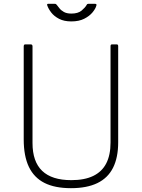

<svg xmlns="http://www.w3.org/2000/svg" viewBox="-20 -974 742 1004"><path d="M598 -230Q598 -150 571 -96.5Q544 -43 489 -16.5Q434 10 351 10Q267 10 212.5 -17.5Q158 -45 131 -101.5Q104 -158 104 -245V-731Q104 -742 112 -742H140Q150 -742 150 -732V-226Q150 -129 200.5 -80.5Q251 -32 353 -32Q422 -32 467.5 -54Q513 -76 535.5 -119.5Q558 -163 558 -229V-733Q558 -742 566 -742H590Q598 -742 598 -733V-230ZM477 -954Q487 -954 484 -945Q480 -929 464 -909.5Q448 -890 420.5 -876Q393 -862 353 -862Q315 -862 289 -875.5Q263 -889 248 -908.5Q233 -928 227 -946Q226 -948 226.5 -951Q227 -954 231 -954H266Q271 -954 273 -952.5Q275 -951 278 -947Q283 -941 291 -930.5Q299 -920 314 -911.5Q329 -903 353 -903Q388 -903 406.5 -918.5Q425 -934 433 -948Q435 -952 437 -953Q439 -954 442 -954Z"/></svg>

Font: Libre Franklin Thin Thin
Style: Regular
Weight: 250
Version: Version 3.000